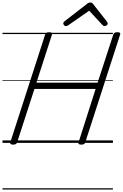

<svg xmlns="http://www.w3.org/2000/svg" viewBox="-20 -1149 987 1544"><path d="M85 14Q57 14 63 -5L343 -871Q346 -881 353.5 -885.5Q361 -890 376 -890Q405 -890 398 -871L273 -484H765L891 -871Q895 -881 902 -885.5Q909 -890 924 -890Q953 -890 946 -871L666 -5Q663 5 656 9.5Q649 14 633 14Q605 14 612 -5L749 -434H257L118 -5Q115 5 107.5 9.5Q100 14 85 14ZM510 -939Q502 -939 495.5 -946Q489 -953 489 -961Q489 -967 491.5 -970Q494 -973 498 -977L676 -1115Q685 -1123 692 -1126Q699 -1129 707 -1129Q714 -1129 720 -1125.5Q726 -1122 731 -1114L840 -975Q843 -971 844.5 -967Q846 -963 846 -959Q846 -951 837.5 -945Q829 -939 822 -939Q816 -939 811.5 -941.5Q807 -944 803 -949L697 -1063L532 -948Q525 -943 520.5 -941Q516 -939 510 -939ZM0 365H888V375H0ZM0 -20H888V0H0ZM0 -505H888V-500H0ZM0 -885H888V-875H0Z"/></svg>

Font: Playwrite DK Loopet Guides
Style: Regular
Weight: 400
Designer: Veronika Burian, José Scaglione
Foundry: TypeTogether
Version: Version 1.003